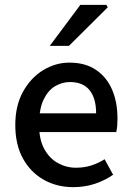

<svg xmlns="http://www.w3.org/2000/svg" viewBox="-20 -759 541 791"><path d="M282 12Q214 12 160 -18.5Q106 -49 74.5 -106Q43 -163 43 -244Q43 -324 75 -381.5Q107 -439 158 -470Q209 -501 266 -501Q331 -501 375 -471.5Q419 -442 441.5 -390.5Q464 -339 464 -270Q464 -256 463 -242Q462 -228 459 -215H115V-292H376Q376 -354 349 -387.5Q322 -421 268 -421Q237 -421 208 -404.5Q179 -388 160 -349.5Q141 -311 141 -245Q141 -185 162 -146Q183 -107 218 -87.5Q253 -68 293 -68Q327 -68 356.5 -77.5Q386 -87 411 -103L446 -39Q413 -16 371.5 -2Q330 12 282 12ZM185 -570 311 -739H418L424 -729L264 -570Z"/></svg>

Font: Source Sans 3 ExtraLight Medium
Style: Regular
Weight: 500
Version: Version 3.052;hotconv 1.1.0;makeotfexe 2.6.0